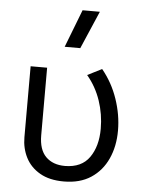

<svg xmlns="http://www.w3.org/2000/svg" viewBox="-54 -798 650 858"><g transform="rotate(5 271.0 -369.0)"><path d="M264 15Q199.5 15 156.8 -9.8Q114 -34.5 93 -75.8Q72 -117 72 -166.5V-485H146V-182Q146 -117.5 177.5 -86Q209 -54.5 263.5 -54.5Q338 -55 373.2 -105.2Q408.5 -155.5 408.5 -234Q408.5 -299 388 -359.5Q367.5 -420 327 -468L391.5 -500.5Q438 -444 462 -373.2Q486 -302.5 486 -232.5Q486 -162 460.5 -106Q435 -50 385.8 -17.5Q336.5 15 264 15ZM216 -585 281.5 -754.5H359L286 -585Z"/></g></svg>

Font: Geologica ExtraLight
Style: Regular
Weight: 200
Designer: Sindre Bremnes, Frode Helland
Foundry: Monokrom Skriftforlag AS
Version: Version 1.010; ttfautohint (v1.8.4.7-5d5b);gftools[0.9.28]